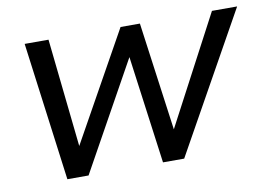

<svg xmlns="http://www.w3.org/2000/svg" viewBox="-61 -604 973 697"><g transform="rotate(-10 425.5 -255.5)"><path d="M67.4 -510.7H155.3L198.2 -111.3L420.9 -510.7H492.2L546.9 -111.3L757.8 -510.7H850.6L565.4 0H487.3L433.6 -397.5L212.9 0H134.8Z"/></g></svg>

Font: Dinish Expanded
Style: Italic
Weight: 400
Width: 7
Italic angle: -12°
Designer: Charles Nix
Foundry: Playbeing
Version: Version 2.005; ttfautohint (v1.8.3)